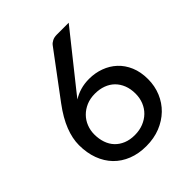

<svg xmlns="http://www.w3.org/2000/svg" viewBox="-200 -845 980 980"><g transform="rotate(-45 290.0 -355.0)"><path d="M289 -73.5Q323.5 -73.5 351.5 -84.8Q379.5 -96 399.5 -115.5Q419.5 -135 430.5 -162Q441.5 -189 441.5 -220.5Q441.5 -255 430.8 -282.2Q420 -309.5 400.8 -328.5Q381.5 -347.5 354.5 -357.5Q327.5 -367.5 294.5 -367.5Q260 -367.5 232.5 -355.8Q205 -344 185.5 -324.2Q166 -304.5 155.5 -278Q145 -251.5 145 -222.5Q145 -189.5 154.5 -162Q164 -134.5 182.5 -115Q201 -95.5 227.8 -84.5Q254.5 -73.5 289 -73.5ZM243 -451Q234.5 -440 226.2 -429.8Q218 -419.5 210.5 -409.5Q234.5 -425 263.8 -433.5Q293 -442 327 -442Q369.5 -442 408 -428Q446.5 -414 475.8 -387Q505 -360 522 -320Q539 -280 539 -228Q539 -178.5 521 -135.2Q503 -92 470.2 -60.2Q437.5 -28.5 392 -10.2Q346.5 8 291 8Q236 8 191.8 -9.5Q147.5 -27 116.2 -59.2Q85 -91.5 68 -137.2Q51 -183 51 -239Q51 -287 71.8 -340.2Q92.5 -393.5 137.5 -454L317 -694.5Q324.5 -704.5 338 -711.2Q351.5 -718 369 -718H456Z"/></g></svg>

Font: TypoPRO Lato
Style: Regular
Weight: 500
Designer: Lukasz Dziedzic with Adam Twardoch and Botio Nikoltchev
Foundry: tyPoland Lukasz Dziedzic
Version: Version 2.010; 2014-09-01; http://www.latofonts.com/